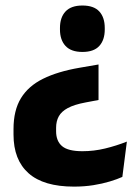

<svg xmlns="http://www.w3.org/2000/svg" viewBox="-20 -525 502 706"><path d="M272.1 -275.8 342.3 -287.9V-157.3L294.2 -148.2Q253.2 -140.5 229.6 -127.9Q206 -115.2 196.2 -97.3Q186.3 -79.4 186.3 -55V-42.4Q186.3 -6.2 208.3 12.4Q230.3 31 283 31Q325.4 31 366.6 21Q407.8 11 446.5 -4.3L429.9 125.5Q411 134.1 383.7 142.3Q356.4 150.6 323.2 155.9Q289.9 161.2 252.1 161.2Q140.2 161.2 85 112Q29.7 62.8 29.7 -30.1V-50.4Q29.7 -119.2 57 -163.9Q84.3 -208.7 138.2 -235.3Q192.1 -262 272.1 -275.8ZM283.1 -504.7Q325.2 -504.7 345.2 -482.8Q365.2 -460.9 365.2 -422V-416.6Q365.2 -378.2 345.2 -356.1Q325.2 -334 283.1 -334Q241.4 -334 220.9 -356.1Q200.5 -378.2 200.5 -416.6V-422Q200.5 -460.9 220.9 -482.8Q241.4 -504.7 283.1 -504.7Z"/></svg>

Font: Anek Devanagari Medium
Style: Regular
Weight: 500
Designer: Kailash Malviya (Devanagari) & Yesha Goshar (Latin)
Foundry: Ek Type
Version: Version 1.003